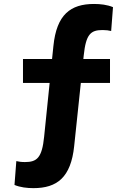

<svg xmlns="http://www.w3.org/2000/svg" viewBox="-20 -762 660 994"><path d="M467 -741.5C345 -741.5 273 -686.5 256.5 -524L249.5 -456.5H99V-332.5H237L208.5 -54.5C197.5 55.5 171 77 109 77C90.5 77 77 75 64.5 72L55 195.5C85 208 120 212 153 212C275 212 347 157 364 -5.5L398.5 -332.5H549.5V-456.5H411.5L413.5 -475.5C425 -584.5 449 -606.5 511 -606.5C529.5 -606.5 543 -604.5 555.5 -601.5L565 -725C535 -737.5 500 -741.5 467 -741.5Z"/></svg>

Font: Monaspace Krypton ExtraBold
Style: Regular
Weight: 800
Designer: Riley Cran & the Lettermatic Team
Foundry: Lettermatic
Version: Version 1.101 (Monaspace Krypton)